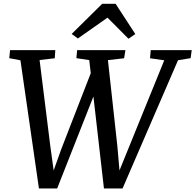

<svg xmlns="http://www.w3.org/2000/svg" viewBox="-20 -1014 1056 1038"><path d="M190.5 5 90.5 -688 30 -699.5 34.5 -743H279L276 -699L194 -689.5L252 -224L276.5 -46.5L254.5 -48.5L310 -204.5L472.5 -623L488.5 -501L289 5ZM542 5 462.5 -689 393 -699.5 397 -743H658L651 -699L563.5 -689L614.5 -224L630 -46.5L608.5 -49.5L674.5 -212L868 -688L791 -699L795 -743H1016.5L1010.5 -699.5L942.5 -688.5L642.5 5ZM367.5 -830.5 532.5 -993.5H605L711.5 -830L674.5 -804.5Q646.5 -833 618 -861.5Q589.5 -890 561 -918.5Q520.5 -890 480.8 -862Q441 -834 401 -806Z"/></svg>

Font: Merriweather Light 18pt
Style: Italic
Weight: 400
Italic angle: -7.8°
Version: Version 2.101